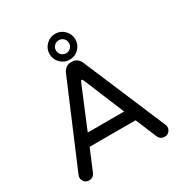

<svg xmlns="http://www.w3.org/2000/svg" viewBox="-202 -1041 1134 1195"><g transform="rotate(-30 364.5 -443.0)"><path d="M271.5 -797.9Q271.5 -835.9 298.8 -863.3Q326.2 -890.6 364.3 -890.6Q402.3 -890.6 429.7 -863.3Q457 -835.9 457 -797.9Q457 -759.8 429.7 -732.4Q402.3 -705.1 364.3 -705.1Q326.2 -705.1 298.8 -732.4Q271.5 -759.8 271.5 -797.9ZM411.1 -797.9Q411.1 -817.4 397.5 -831.1Q383.8 -844.7 364.3 -844.7Q344.7 -844.7 331.1 -831.1Q317.4 -817.4 317.4 -797.9Q317.4 -778.3 331.1 -764.6Q344.7 -751 364.3 -751Q383.8 -751 397.5 -764.6Q411.1 -778.3 411.1 -797.9ZM47.9 -39.1Q47.9 -45.9 52.7 -58.6L301.8 -646.5Q310.5 -666 325.2 -676.8Q339.8 -687.5 359.4 -687.5H369.1Q388.7 -687.5 403.3 -676.8Q418 -666 426.8 -646.5L675.8 -58.6Q680.7 -45.9 680.7 -39.1Q680.7 -20.5 668 -7.3Q655.3 5.9 635.7 5.9Q621.1 5.9 609.9 -1.5Q598.6 -8.8 592.8 -22.5L529.3 -173.8H199.2L135.7 -22.5Q129.9 -8.8 118.7 -1.5Q107.4 5.9 92.8 5.9Q73.2 5.9 60.5 -7.3Q47.9 -20.5 47.9 -39.1ZM364.3 -559.6Q359.4 -559.6 356.4 -552.7L233.4 -256.8H495.1L372.1 -552.7Q369.1 -559.6 364.3 -559.6Z"/></g></svg>

Font: FakePearl
Style: Regular
Weight: 400
Version: Version 1.2